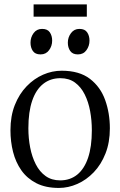

<svg xmlns="http://www.w3.org/2000/svg" viewBox="-20 -870 564 900"><path d="M29 -259.5Q29 -326 49.5 -377.8Q70 -429.5 104.8 -465.5Q139.5 -501.5 182 -520Q224.5 -538.5 269 -538.5Q352 -538.5 401.5 -500.5Q451 -462.5 473 -401Q495 -339.5 495 -268.5Q495 -202.5 474.5 -150.5Q454 -98.5 419.5 -62.5Q385 -26.5 342.5 -7.8Q300 11 256 11Q194 11 150.5 -11.2Q107 -33.5 80.2 -71.5Q53.5 -109.5 41.2 -158Q29 -206.5 29 -259.5ZM262 -24.5Q308.5 -24.5 341.8 -51.2Q375 -78 392.8 -130.2Q410.5 -182.5 410.5 -259.5Q410.5 -305.5 402.5 -349Q394.5 -392.5 377 -427.5Q359.5 -462.5 331.5 -483Q303.5 -503.5 263 -503.5Q216.5 -503.5 182.8 -477Q149 -450.5 131 -398.2Q113 -346 113 -268.5Q113 -222 121.5 -178.2Q130 -134.5 147.8 -99.8Q165.5 -65 193.8 -44.8Q222 -24.5 262 -24.5ZM169.5 -615Q145 -615 134 -631Q123 -647 123 -670Q123 -695 137.5 -714.8Q152 -734.5 177 -734.5H178Q202.5 -734.5 213.5 -718.5Q224.5 -702.5 224.5 -679.5Q224.5 -654.5 210 -634.8Q195.5 -615 170.5 -615ZM344.5 -615Q320.5 -615 309.2 -631Q298 -647 298 -670Q298 -695 312.8 -714.8Q327.5 -734.5 352 -734.5H353Q377.5 -734.5 388.5 -718.5Q399.5 -702.5 399.5 -679.5Q399.5 -654.5 385.2 -634.8Q371 -615 345.5 -615ZM387 -849.5V-792H137.5V-849.5Z"/></svg>

Font: Merriweather 96pt Light
Style: Regular
Weight: 300
Version: Version 2.100